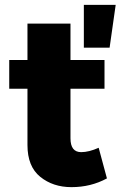

<svg xmlns="http://www.w3.org/2000/svg" viewBox="-20 -762 496 790"><path d="M274 8Q198 8 145.5 -34.5Q93 -77 93 -165V-397H18V-515H93V-665H270V-515H410V-397H270V-193Q270 -136 314 -136Q346 -136 386 -154L420 -28Q354 8 274 8ZM431 -566H325V-742H456Z"/></svg>

Font: Argentum Novus
Style: Bold
Weight: 700
Designer: Julieta Ulanovsky (font) & Cristiano Sobral (main changes)
Foundry: Julieta Ulanovsky (font) & Cristiano Sobral (main changes)
Version: Version 3.00;November 27, 2020;FontCreator 13.0.0.2655 64-bi